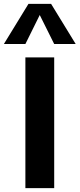

<svg xmlns="http://www.w3.org/2000/svg" viewBox="-72 -979 414 999"><path d="M193.8 -959 321.8 -750H210L134.8 -900.9L60.1 -750H-51.8L76.2 -959ZM210 0H60.1V-680.2H210Z"/></svg>

Font: Glacial Indifference
Style: Bold
Weight: 700
Version: Version 1.001